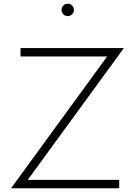

<svg xmlns="http://www.w3.org/2000/svg" viewBox="-20 -1007 722 1027"><path d="M617.7 0H39.1L553.2 -705.1H89.8V-750H642.6L128.4 -44.9H617.7ZM365.7 -930.7Q356 -920.9 342.3 -920.9Q328.6 -920.9 318.8 -930.7Q309.1 -940.4 309.1 -954.1Q309.1 -967.8 318.8 -977.5Q328.6 -987.3 342.3 -987.3Q356 -987.3 365.7 -977.5Q375.5 -967.8 375.5 -954.1Q375.5 -940.4 365.7 -930.7Z"/></svg>

Font: Spartan MB Light
Style: Regular
Weight: 300
Designer: Matt Bailey, Mirko Velimirovic
Foundry: Matt Bailey
Version: Version 1.005